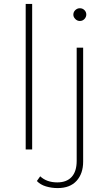

<svg xmlns="http://www.w3.org/2000/svg" viewBox="-20 -762 555 979"><path d="M111 0V-742H144V0ZM274 197Q243 197 214.5 188.5Q186 180 168 161L185 137Q218 168 272 168Q320 168 345.5 140Q371 112 371 58V-519H404V62Q404 123 370.5 160Q337 197 274 197ZM387 -655Q374 -655 364 -665Q354 -675 354 -687Q354 -701 364 -710.5Q374 -720 387 -720Q401 -720 410.5 -710.5Q420 -701 420 -688Q420 -675 410.5 -665Q401 -655 387 -655Z"/></svg>

Font: Montserrat Thin ExtraLight
Style: Regular
Weight: 250
Version: Version 9.000